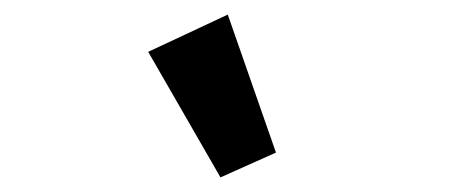

<svg xmlns="http://www.w3.org/2000/svg" viewBox="-20 -824 628 263"><path d="M282 -581 358 -615 292 -804 183 -753Z"/></svg>

Font: Braiins Sans SemiBold
Style: Italic
Weight: 600
Italic angle: -11.31°
Designer: Mike Abbink, Paul van der Laan, Pieter van Rosmalen, Jiri Chlebus, Lubos Buracinsky
Foundry: Bold Monday, Sudetype
Version: Version 1.000;hotconv 1.0.109;makeotfexe 2.5.65596